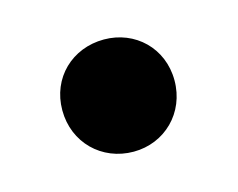

<svg xmlns="http://www.w3.org/2000/svg" viewBox="-42 -215 354 286"><g transform="rotate(-15 134.5 -72.5)"><path d="M48 -73C48 -23 86 14 135 14C183 14 221 -23 221 -73C221 -123 183 -159 135 -159C86 -159 48 -123 48 -73Z"/></g></svg>

Font: Space Text SemiBold
Style: Regular
Weight: 600
Designer: Florian Karsten (Space Text), Colophon Foundry (Space Mono)
Foundry: Florian Karsten
Version: Version 1.003;PS 001.003;hotconv 1.0.88;makeotf.lib2.5.64775